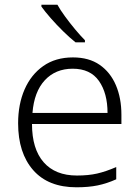

<svg xmlns="http://www.w3.org/2000/svg" viewBox="-20 -786 592 816"><path d="M290 -542Q358 -542 403.5 -510.5Q449 -479 472.5 -424Q496 -369 496 -298V-259H116Q116 -153 165.5 -96.5Q215 -40 307 -40Q356 -40 393 -48.5Q430 -57 474 -76V-24Q434 -6 395 2Q356 10 305 10Q185 10 121 -63Q57 -136 57 -262Q57 -343 84.5 -406Q112 -469 164 -505.5Q216 -542 290 -542ZM289 -494Q216 -494 170.5 -445Q125 -396 118 -306H437Q437 -390 400.5 -442Q364 -494 289 -494ZM224 -766Q236 -744 256.5 -716Q277 -688 299.5 -661Q322 -634 341 -615V-606H301Q276 -626 248 -653.5Q220 -681 195.5 -709Q171 -737 156 -758V-766Z"/></svg>

Font: Noto Sans Light
Style: Regular
Weight: 300
Designer: Monotype Design Team
Foundry: Monotype Imaging Inc.
Version: Version 2.007